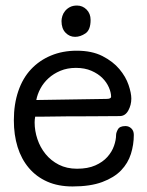

<svg xmlns="http://www.w3.org/2000/svg" viewBox="-20 -660 531 693"><path d="M30 0ZM364 -303Q381 -303 381 -311Q381 -326 373 -344.5Q365 -363 349.5 -378.5Q334 -394 310 -404.5Q286 -415 254 -415Q223 -415 198 -404.5Q173 -394 155 -377.5Q137 -361 126 -340.5Q115 -320 111 -299ZM107 -239Q106 -234 105.5 -228.5Q105 -223 105 -218Q105 -188 115 -158Q125 -128 144.5 -104Q164 -80 192.5 -65.5Q221 -51 258 -51Q297 -51 324 -63Q351 -75 367.5 -93.5Q384 -112 391.5 -133.5Q399 -155 399 -173Q399 -181 405.5 -193Q412 -205 433 -205Q445 -205 454 -196.5Q463 -188 463 -173Q463 -138 452.5 -104.5Q442 -71 417 -45Q392 -19 349 -3Q306 13 242 13Q190 13 150.5 -4.5Q111 -22 84 -54Q57 -86 43.5 -129.5Q30 -173 30 -226Q30 -284 46 -331Q62 -378 92 -410Q122 -442 164 -459.5Q206 -477 257 -477Q312 -477 350 -457.5Q388 -438 411 -410.5Q434 -383 444 -353.5Q454 -324 454 -304Q454 -281 443 -261Q432 -241 412 -241Q381 -241 338.5 -240.5Q296 -240 248 -240Q238 -240 219 -240Q200 -240 179 -239.5Q158 -239 138.5 -239Q119 -239 107 -239ZM202 -584Q202 -592 205 -602Q208 -612 215 -620.5Q222 -629 232.5 -634.5Q243 -640 258 -640Q278 -640 292.5 -625.5Q307 -611 307 -588Q307 -552 288.5 -539.5Q270 -527 251 -527Q231 -527 216.5 -542Q202 -557 202 -584Z"/></svg>

Font: Life Savers
Style: Bold
Weight: 700
Designer: Pablo Impallari, Rodrigo Fuenzalida, Brenda Gallo
Foundry: Pablo Impallari, Rodrigo Fuenzalida, Brenda Gallo
Version: Version 3.001; ttfautohint (v0.95) -l 8 -r 50 -G 200 -x 14 -